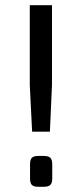

<svg xmlns="http://www.w3.org/2000/svg" viewBox="-20 -715 313 735"><path d="M179 -389 171 -211H103L94 -389V-695H179ZM126 -118H148Q165 -118 172.5 -111Q180 -104 180 -86V-32Q180 -14 172.5 -7Q165 0 148 0H126Q109 0 102 -7Q95 -14 95 -32V-86Q95 -104 102 -111Q109 -118 126 -118Z"/></svg>

Font: Exo 2
Style: Regular
Weight: 400
Designer: Natanael Gama
Version: Version 1.001;PS 001.001;hotconv 1.0.70;makeotf.lib2.5.58329